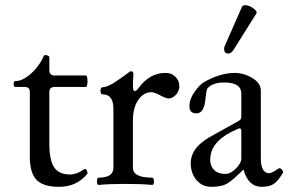

<svg xmlns="http://www.w3.org/2000/svg" viewBox="-20 -704 1104 735"><path d="M94.2 -104V-351.6Q94.2 -371.1 74.7 -371.1H39.1Q32.2 -371.1 32.2 -382.3Q32.2 -393.6 39.1 -393.6Q61 -393.6 84.5 -410.9Q107.9 -428.2 123.5 -449Q139.2 -469.7 147 -488.8Q148.9 -493.2 153.8 -493.2Q158.7 -493.2 163.8 -490.7Q168.9 -488.3 168.9 -483.9V-436Q168.9 -415 189 -415H308.1Q314.9 -415 314.9 -393.1Q314.9 -371.1 308.1 -371.1H189Q168.9 -371.1 168.9 -351.6V-154.8Q168.9 -90.8 187.3 -63.5Q205.6 -36.1 248 -36.1Q273.4 -36.1 300.8 -55.2Q307.6 -60.1 311.3 -53.2Q314.9 -46.4 314.9 -43Q314.9 -39.6 314 -38.1Q272.9 11.2 206.5 11.2Q145.5 11.2 119.9 -15.4Q94.2 -42 94.2 -104Z M612.8 -424.8Q628.4 -424.8 638.7 -419.4Q648.9 -414.1 657.7 -402.8Q666.5 -391.6 666.5 -370.1Q666.5 -364.3 661.6 -353.3Q656.7 -342.3 646.5 -335Q636.7 -327.1 626 -327.1Q615.2 -327.1 593 -339.1Q570.8 -351.1 559.6 -351.1Q529.8 -351.1 509.3 -321.5Q488.8 -292 488.8 -241.2V-62Q488.8 -23.9 562.5 -23.9Q569.3 -23.9 569.3 -10Q569.3 3.9 562.5 3.9Q521.5 0 460 0Q398.4 0 357.9 3.9Q351.1 3.9 351.1 -10Q351.1 -23.9 357.9 -23.9Q414.1 -23.9 414.1 -62V-287.6Q414.1 -342.8 373 -342.8Q364.7 -342.8 364.7 -356.4Q364.7 -370.1 373 -370.1Q391.6 -370.1 426.3 -393.6Q460.9 -417 469 -424.1Q477.1 -431.2 482.4 -431.2Q490.7 -431.2 490.7 -418.9Q488.8 -395 488.8 -375.2Q488.8 -355.5 495.4 -355.5Q502 -355.5 508.8 -365.2Q552.2 -424.8 612.8 -424.8Z M705.1 0ZM961.4 -652.3 874 -513.2Q865.2 -499 854 -499Q837.9 -499 837.9 -517.1Q837.9 -522.9 840.3 -527.8L906.2 -677.7Q909.2 -684.1 918.5 -684.1Q935.1 -684.1 952.6 -669.9Q962.4 -662.1 962.4 -655.8Q962.4 -654.3 961.4 -652.3ZM903.8 -97.2V-202.1Q903.8 -212.9 897 -212.9Q893.6 -212.9 867.7 -200.2Q784.7 -158.7 784.7 -91.8Q784.7 -67.9 800 -53Q815.4 -38.1 842.8 -38.1Q862.3 -38.1 883.1 -58.8Q903.8 -79.6 903.8 -97.2ZM1049.8 -60.1Q1060.5 -58.6 1064 -45.4Q1064 -43.9 1063.5 -43Q1043.5 -9.3 1026.4 1Q1009.3 11.2 981.4 11.2Q930.2 11.2 912.1 -55.2Q875 -18.1 853 -3.4Q831.1 11.2 788.6 11.2Q761.2 11.2 743.2 -3.9Q725.1 -19 717.5 -38.8Q710 -58.6 710 -79.1Q710 -99.6 719.7 -119.4Q729.5 -139.2 748.3 -155Q767.1 -170.9 780.8 -178.2L894 -241.2Q903.8 -246.6 903.8 -256.8V-345.2Q903.8 -388.2 838.9 -388.2Q791.5 -388.2 772.9 -363.8Q770.5 -360.4 765.6 -318.4Q759.8 -270 731.9 -270Q705.1 -270 705.1 -297.4Q705.1 -324.7 724.9 -352.3Q744.6 -379.9 758.8 -388.2Q821.3 -424.8 878.9 -424.8Q913.6 -424.8 946 -405.3Q978.5 -385.7 978.5 -356.9V-97.2Q978.5 -41 1011.2 -41Q1020.5 -41 1046.4 -59.1Q1047.9 -60.1 1049.8 -60.1Z"/></svg>

Font: Junicode
Style: Regular
Weight: 400
Designer: Peter S. Baker
Foundry: Briery Creek Software
Version: Version 0.7.2